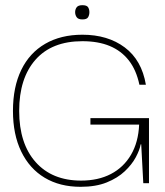

<svg xmlns="http://www.w3.org/2000/svg" viewBox="-20 -707 636 741"><path d="M291 14Q211 14 152.5 -21Q94 -56 62 -122Q30 -188 30 -279Q30 -371 62 -437Q94 -503 154.5 -538Q215 -573 298 -573Q396 -573 461.5 -524Q527 -475 543 -380H518Q506 -437 477 -474Q448 -511 403.5 -529.5Q359 -548 298 -548Q180 -548 117 -476.5Q54 -405 54 -279Q54 -153 117.5 -81.5Q181 -10 293 -10Q359 -10 408 -35.5Q457 -61 485.5 -109.5Q514 -158 517 -226H329V-251H555V0H533L525 -150H523Q519 -128 504 -100Q489 -72 461.5 -46Q434 -20 392 -3Q350 14 291 14ZM298 -632Q282 -632 276 -640.5Q270 -649 270 -660Q270 -671 276 -679Q282 -687 298 -687Q315 -687 320 -679Q325 -671 325 -660Q325 -649 320 -640.5Q315 -632 298 -632Z"/></svg>

Font: Darker Grotesque Light Light
Style: Regular
Weight: 300
Version: Version 1.000;gftools[0.9.28]